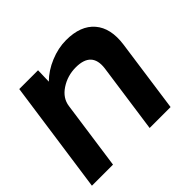

<svg xmlns="http://www.w3.org/2000/svg" viewBox="-137 -719 882 882"><g transform="rotate(-45 304.0 -278.5)"><path d="M388 -557Q482 -557 527.5 -504Q573 -451 560 -356L510 0H374L422 -340Q434 -437 331 -437Q277 -437 233 -408Q189 -379 183 -333L136 0H-1L77 -550H199L197 -478Q233 -514 285 -535.5Q337 -557 388 -557Z"/></g></svg>

Font: Oakes Grotesk
Style: Bold Italic
Weight: 600
Italic angle: -8°
Designer: Samuel Oakes
Foundry: Samuel Oakes
Version: Version 1.000;PS 001.000;hotconv 1.0.88;makeotf.lib2.5.64775